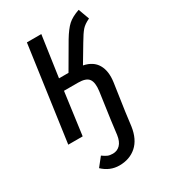

<svg xmlns="http://www.w3.org/2000/svg" viewBox="-184 -626 814 924"><g transform="rotate(-30 222.5 -163.5)"><path d="M428.2 -476.1Q398.9 -462.4 384.3 -445.8Q369.6 -429.2 346.2 -389.2L290 -294.9Q341.8 -284.7 363.5 -247.3Q385.3 -210 377 -150.9L355 0L345.2 76.2Q335.4 142.6 297.4 176.3Q259.3 210 202.1 210Q149.9 210 109.9 171.9L147.9 124Q162.6 134.8 174.1 139.9Q185.5 145 203.1 145Q227.1 145 243.7 128.2Q260.3 111.3 265.1 77.1L274.9 0L295.9 -148.9Q301.8 -194.3 287.1 -214.6Q272.5 -234.9 228 -234.9H149.9L118.2 0H38.1L111.8 -525.9H191.9L159.2 -298.8H211.9L293 -438Q319.8 -482.4 341.8 -502.4Q363.8 -522.5 405.8 -537.1Z"/></g></svg>

Font: Fira Sans Compressed Book
Style: Italic
Weight: 350
Width: 3
Italic angle: -8°
Designer: Carrois Corporate & Edenspiekermann AG
Foundry: Carrois Corporate GbR & Edenspiekermann AG
Version: Version 4.203;PS 004.203;hotconv 1.0.88;makeotf.lib2.5.64775